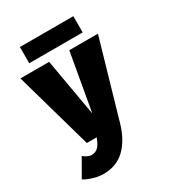

<svg xmlns="http://www.w3.org/2000/svg" viewBox="-202 -767 974 1077"><g transform="rotate(-30 285.0 -228.0)"><path d="M97.5 -654H443.5V-549H97.5ZM198 -500 263 -128 328.5 -500H514L369.5 0Q342.5 92.5 288 145Q233.5 197.5 150 197.5Q112.5 197.5 74.8 184.5Q37 171.5 27 162L92.5 48.5Q100.5 56.5 115.8 64.2Q131 72 145.5 72Q167.5 72 184.5 57Q201.5 42 217.5 0H153.5L12 -500Z"/></g></svg>

Font: League Mono Narrow ExtraBold
Style: Regular
Weight: 800
Width: 3
Designer: Tyler Finck
Foundry: The League of Moveable Type / Tyler Finck
Version: Version 2.210